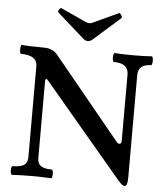

<svg xmlns="http://www.w3.org/2000/svg" viewBox="-59 -925 846 986"><g transform="rotate(5 364.5 -432.0)"><path d="M584.5 -18.1 182.1 -495.1Q179.2 -498.5 177 -500.7Q174.8 -502.9 173.3 -502.9Q166.5 -502.9 166.5 -492.2V-94.2Q166.5 -66.4 184.3 -54.2Q202.1 -42 240.2 -42Q243.7 -42 245.6 -35.2Q247.6 -28.3 247.6 -18.6Q247.6 -9.8 245.6 -3.4Q243.7 2.9 240.2 2.9Q189.9 0 139.6 0Q88.9 0 38.6 2.9Q35.2 2.9 33.2 -4.2Q31.2 -11.2 31.2 -20.5Q31.2 -29.3 33.2 -35.6Q35.2 -42 38.6 -42Q78.6 -42 96.9 -54Q115.2 -65.9 115.2 -94.2V-564Q115.2 -620.1 31.2 -620.1Q28.3 -620.1 26.6 -627.2Q24.9 -634.3 24.9 -643.1Q24.9 -652.3 26.6 -659.2Q28.3 -666 31.2 -666Q60.1 -663.1 103.5 -663.1Q162.6 -663.1 173.3 -659.2Q186.5 -654.8 196 -649.7Q205.6 -644.5 214.4 -633.8L561.5 -210.9Q566.9 -204.1 573.2 -204.1Q585.4 -204.1 585.4 -219.2V-562Q585.4 -620.1 510.3 -620.1Q506.8 -620.1 504.9 -626.7Q502.9 -633.3 502.9 -642.6Q502.9 -652.3 504.9 -659.2Q506.8 -666 510.3 -666Q548.3 -663.1 606 -663.1Q663.1 -663.1 701.2 -666Q704.6 -666 706.5 -659.2Q708.5 -652.3 708.5 -643.1Q708.5 -633.8 706.5 -627Q704.6 -620.1 701.2 -620.1Q635.3 -620.1 635.3 -562V-37.1Q635.3 9.8 620.1 9.8Q613.8 9.8 605.2 2.9Q596.7 -3.9 584.5 -18.1ZM342.3 -726.1 204.6 -848.1Q202.1 -850.6 202.1 -854Q202.1 -858.4 206.5 -864.3Q213.4 -874 217.3 -872.1L348.1 -812Q358.9 -807.6 366.7 -807.6Q375.5 -807.6 384.3 -812L514.2 -872.1Q515.1 -872.6 516.6 -872.6Q521.5 -872.6 526.4 -863.3Q530.8 -856 530.8 -852.1Q530.8 -849.6 529.3 -848.1L391.6 -726.1Q379.4 -715.3 366.7 -715.3Q354.5 -715.3 342.3 -726.1Z"/></g></svg>

Font: JuniusX
Style: Bold
Weight: 700
Designer: Peter S. Baker
Foundry: Briery Creek Software
Version: Version 1.004